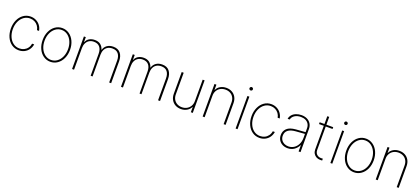

<svg xmlns="http://www.w3.org/2000/svg" viewBox="53 -1805 6438 2940"><g transform="rotate(20 3272.5 -335.0)"><path d="M49.8 -263.7Q49.8 -340.8 78.6 -403.6Q107.4 -466.3 158.7 -502.2Q210 -538.1 274.4 -538.1Q322.8 -538.1 364 -517.6Q405.3 -497.1 432.6 -460Q460 -422.9 467.8 -375H434.6Q427.7 -413.6 405.5 -443.8Q383.3 -474.1 349.4 -491Q315.4 -507.8 275.4 -507.8Q220.2 -507.8 176 -476.3Q131.8 -444.8 106.4 -389.2Q81.1 -333.5 81.1 -263.7Q81.1 -195.3 105.7 -139.4Q130.4 -83.5 174.6 -51.5Q218.8 -19.5 275.4 -19.5Q315.9 -19.5 350.1 -36.1Q384.3 -52.7 406.7 -83.5Q429.2 -114.3 435.5 -155.3H468.8Q460.9 -106 434.1 -68.4Q407.2 -30.8 366 -10Q324.7 10.7 275.4 10.7Q210 10.7 158.7 -24.9Q107.4 -60.5 78.6 -123Q49.8 -185.5 49.8 -263.7Z M567.4 -263.7Q567.4 -341.8 596.2 -404.3Q625 -466.8 676 -502.4Q727.1 -538.1 790 -538.1Q853 -538.1 904.3 -502.4Q955.6 -466.8 984.6 -404.1Q1013.7 -341.3 1013.7 -263.7Q1013.7 -185.5 984.6 -123Q955.6 -60.5 904.3 -24.9Q853 10.7 790 10.7Q727.1 10.7 676 -24.9Q625 -60.5 596.2 -123Q567.4 -185.5 567.4 -263.7ZM981.4 -263.7Q981.4 -332 956.8 -387.7Q932.1 -443.4 888.4 -475.6Q844.7 -507.8 790 -507.8Q735.4 -507.8 691.7 -475.6Q647.9 -443.4 623.3 -387.7Q598.6 -332 598.6 -263.7Q598.6 -195.3 623.3 -139.6Q647.9 -84 691.7 -51.8Q735.4 -19.5 790 -19.5Q845.2 -19.5 888.9 -51.8Q932.6 -84 957 -139.6Q981.4 -195.3 981.4 -263.7Z M1142.6 -530.3H1173.8V-451.2H1177.7Q1192.4 -490.7 1230.2 -513.9Q1268.1 -537.1 1320.3 -537.1Q1377.4 -537.1 1413.6 -509.3Q1449.7 -481.4 1464.8 -430.7H1467.8Q1481.9 -480.5 1522.2 -508.8Q1562.5 -537.1 1622.1 -537.1Q1698.7 -537.1 1739 -488.5Q1779.3 -439.9 1779.3 -356.4V0H1747.1V-355.5Q1747.1 -426.8 1714.6 -466.8Q1682.1 -506.8 1617.2 -506.8Q1572.8 -506.8 1541 -487.5Q1509.3 -468.3 1492.9 -433.8Q1476.6 -399.4 1476.6 -354.5V0H1445.3V-357.4Q1445.3 -426.8 1412.6 -466.8Q1379.9 -506.8 1315.4 -506.8Q1272 -506.8 1240.2 -487.3Q1208.5 -467.8 1191.7 -432.6Q1174.8 -397.5 1174.8 -352.5V0H1142.6Z M1939.5 -530.3H1970.7V-451.2H1974.6Q1989.3 -490.7 2027.1 -513.9Q2064.9 -537.1 2117.2 -537.1Q2174.3 -537.1 2210.4 -509.3Q2246.6 -481.4 2261.7 -430.7H2264.6Q2278.8 -480.5 2319.1 -508.8Q2359.4 -537.1 2418.9 -537.1Q2495.6 -537.1 2535.9 -488.5Q2576.2 -439.9 2576.2 -356.4V0H2543.9V-355.5Q2543.9 -426.8 2511.5 -466.8Q2479 -506.8 2414.1 -506.8Q2369.6 -506.8 2337.9 -487.5Q2306.2 -468.3 2289.8 -433.8Q2273.4 -399.4 2273.4 -354.5V0H2242.2V-357.4Q2242.2 -426.8 2209.5 -466.8Q2176.8 -506.8 2112.3 -506.8Q2068.8 -506.8 2037.1 -487.3Q2005.4 -467.8 1988.5 -432.6Q1971.7 -397.5 1971.7 -352.5V0H1939.5Z M3078.1 -530.3H3109.4V0H3078.1V-85H3075.2Q3055.7 -43.5 3013.2 -18.3Q2970.7 6.8 2916 6.8Q2863.8 6.8 2823 -16.1Q2782.2 -39.1 2759.3 -80.8Q2736.3 -122.6 2736.3 -176.8V-530.3H2768.6V-177.7Q2768.6 -132.8 2787.8 -97.9Q2807.1 -63 2841.8 -43.7Q2876.5 -24.4 2920.9 -24.4Q2964.8 -24.4 3000.7 -43.9Q3036.6 -63.5 3057.4 -99.1Q3078.1 -134.8 3078.1 -180.7Z M3302.7 0H3270.5V-530.3H3301.8V-446.3H3305.7Q3324.2 -487.8 3366.5 -512.5Q3408.7 -537.1 3463.9 -537.1Q3516.6 -537.1 3557.6 -514.2Q3598.6 -491.2 3621.6 -449.5Q3644.5 -407.7 3644.5 -353.5V0H3612.3V-352.5Q3612.3 -397.9 3593.3 -433.1Q3574.2 -468.3 3539.6 -487.5Q3504.9 -506.8 3460 -506.8Q3414.6 -506.8 3378.7 -487.1Q3342.8 -467.3 3322.8 -431.9Q3302.7 -396.5 3302.7 -350.6Z M3807.6 -530.3H3838.9V0H3807.6ZM3795.9 -653.3Q3795.9 -664.6 3804.2 -672.6Q3812.5 -680.7 3823.2 -680.7Q3835 -680.7 3843.3 -672.6Q3851.6 -664.6 3851.6 -653.3Q3851.6 -641.6 3843.3 -633.8Q3835 -626 3823.2 -626Q3812 -626 3804 -633.8Q3795.9 -641.6 3795.9 -653.3Z M3971.7 -263.7Q3971.7 -340.8 4000.5 -403.6Q4029.3 -466.3 4080.6 -502.2Q4131.8 -538.1 4196.3 -538.1Q4244.6 -538.1 4285.9 -517.6Q4327.1 -497.1 4354.5 -460Q4381.8 -422.9 4389.6 -375H4356.4Q4349.6 -413.6 4327.4 -443.8Q4305.2 -474.1 4271.2 -491Q4237.3 -507.8 4197.3 -507.8Q4142.1 -507.8 4097.9 -476.3Q4053.7 -444.8 4028.3 -389.2Q4002.9 -333.5 4002.9 -263.7Q4002.9 -195.3 4027.6 -139.4Q4052.2 -83.5 4096.4 -51.5Q4140.6 -19.5 4197.3 -19.5Q4237.8 -19.5 4272 -36.1Q4306.2 -52.7 4328.6 -83.5Q4351.1 -114.3 4357.4 -155.3H4390.6Q4382.8 -106 4356 -68.4Q4329.1 -30.8 4287.8 -10Q4246.6 10.7 4197.3 10.7Q4131.8 10.7 4080.6 -24.9Q4029.3 -60.5 4000.5 -123Q3971.7 -185.5 3971.7 -263.7Z M4679.7 -302.7Q4716.3 -305.7 4760 -308.8Q4803.7 -312 4834 -314V-377.9Q4834 -417 4816.2 -446.8Q4798.3 -476.6 4765.4 -492.7Q4732.4 -508.8 4688.5 -508.8Q4630.9 -508.8 4589.6 -483.2Q4548.3 -457.5 4538.1 -412.1H4504.9Q4511.2 -450.7 4536.9 -479.2Q4562.5 -507.8 4602.1 -522.9Q4641.6 -538.1 4688.5 -538.1Q4739.3 -538.1 4779.3 -518.8Q4819.3 -499.5 4842.3 -462.6Q4865.2 -425.8 4865.2 -376V0H4834V-102.5H4831.1Q4807.6 -50.8 4761.7 -19.5Q4715.8 11.7 4656.2 11.7Q4611.3 11.7 4573.5 -6.8Q4535.6 -25.4 4513.4 -60.8Q4491.2 -96.2 4491.2 -144.5Q4491.2 -209.5 4535.9 -252Q4580.6 -294.4 4679.7 -302.7ZM4658.2 -18.6Q4707.5 -18.6 4747.8 -44.4Q4788.1 -70.3 4811 -116.5Q4834 -162.6 4834 -220.7V-285.6L4791 -282.2Q4703.6 -274.9 4688.5 -274.4Q4523.4 -261.7 4523.4 -144.5Q4523.4 -106.9 4541 -78.4Q4558.6 -49.8 4589.4 -34.2Q4620.1 -18.6 4658.2 -18.6Z M5205.1 -501H5093.8V-118.2Q5093.8 -87.9 5106.7 -66.2Q5119.6 -44.4 5141.4 -33Q5163.1 -21.5 5188.5 -21.5L5220.7 -22.5V7.8Q5213.9 8.8 5187.5 8.8Q5153.8 8.8 5125.2 -6.1Q5096.7 -21 5079.6 -49.3Q5062.5 -77.6 5062.5 -115.2V-501H4984.4V-530.3H5062.5V-657.2H5093.8V-530.3H5205.1Z M5351.6 -530.3H5382.8V0H5351.6ZM5339.8 -653.3Q5339.8 -664.6 5348.1 -672.6Q5356.4 -680.7 5367.2 -680.7Q5378.9 -680.7 5387.2 -672.6Q5395.5 -664.6 5395.5 -653.3Q5395.5 -641.6 5387.2 -633.8Q5378.9 -626 5367.2 -626Q5356 -626 5347.9 -633.8Q5339.8 -641.6 5339.8 -653.3Z M5515.6 -263.7Q5515.6 -341.8 5544.4 -404.3Q5573.2 -466.8 5624.3 -502.4Q5675.3 -538.1 5738.3 -538.1Q5801.3 -538.1 5852.5 -502.4Q5903.8 -466.8 5932.9 -404.1Q5961.9 -341.3 5961.9 -263.7Q5961.9 -185.5 5932.9 -123Q5903.8 -60.5 5852.5 -24.9Q5801.3 10.7 5738.3 10.7Q5675.3 10.7 5624.3 -24.9Q5573.2 -60.5 5544.4 -123Q5515.6 -185.5 5515.6 -263.7ZM5929.7 -263.7Q5929.7 -332 5905 -387.7Q5880.4 -443.4 5836.7 -475.6Q5793 -507.8 5738.3 -507.8Q5683.6 -507.8 5639.9 -475.6Q5596.2 -443.4 5571.5 -387.7Q5546.9 -332 5546.9 -263.7Q5546.9 -195.3 5571.5 -139.6Q5596.2 -84 5639.9 -51.8Q5683.6 -19.5 5738.3 -19.5Q5793.5 -19.5 5837.2 -51.8Q5880.9 -84 5905.3 -139.6Q5929.7 -195.3 5929.7 -263.7Z M6123 0H6090.8V-530.3H6122.1V-446.3H6126Q6144.5 -487.8 6186.8 -512.5Q6229 -537.1 6284.2 -537.1Q6336.9 -537.1 6377.9 -514.2Q6418.9 -491.2 6441.9 -449.5Q6464.8 -407.7 6464.8 -353.5V0H6432.6V-352.5Q6432.6 -397.9 6413.6 -433.1Q6394.5 -468.3 6359.9 -487.5Q6325.2 -506.8 6280.3 -506.8Q6234.9 -506.8 6199 -487.1Q6163.1 -467.3 6143.1 -431.9Q6123 -396.5 6123 -350.6Z"/></g></svg>

Font: Pretendard Std Thin
Style: Regular
Weight: 100
Designer: Base glyphs from Inter by Rasmus Andersson; Hangeul glyphs from Noto Sans CJK(Source Han Sans) by Jang Soo-young and Kan
Foundry: Kil Hyung-jin
Version: Version 1.309